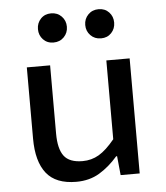

<svg xmlns="http://www.w3.org/2000/svg" viewBox="-52 -754 704 813"><g transform="rotate(-5 300.0 -348.0)"><path d="M240 12Q153 12 113 -38.5Q73 -89 73 -186V-489H172V-199Q172 -134 195 -103.5Q218 -73 274 -73Q312 -73 343.5 -91.5Q375 -110 411 -154V-489H510V0H429L421 -81H417Q381 -39 338.5 -13.5Q296 12 240 12ZM195 -584Q168 -584 151 -602Q134 -620 134 -646Q134 -672 151 -690Q168 -708 195 -708Q222 -708 239.5 -690Q257 -672 257 -646Q257 -620 239.5 -602Q222 -584 195 -584ZM397 -584Q370 -584 352.5 -602Q335 -620 335 -646Q335 -672 352.5 -690Q370 -708 397 -708Q424 -708 441 -690Q458 -672 458 -646Q458 -620 441 -602Q424 -584 397 -584Z"/></g></svg>

Font: Source Code Pro Medium
Style: Regular
Weight: 500
Monospace: yes
Designer: Paul D. Hunt, Teo Tuominen
Foundry: Adobe Systems Incorporated
Version: Version 2.030;PS 1.000;hotconv 16.6.51;makeotf.lib2.5.65220